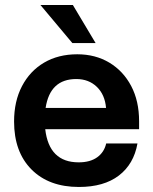

<svg xmlns="http://www.w3.org/2000/svg" viewBox="-20 -731 608 764"><path d="M141 -711H270L360.5 -559.5H268ZM36 -247.5Q36 -328 67.5 -388.2Q99 -448.5 155.5 -481.8Q212 -515 287.5 -515Q359.5 -515 415 -481.8Q470.5 -448.5 502 -388.8Q533.5 -329 533.5 -248.5V-217H160Q175 -85 293 -85Q338.5 -85 366.5 -105Q394.5 -125 402.5 -160H527Q512.5 -78 453 -32.5Q393.5 13 294 13Q174.5 13 105.2 -56.8Q36 -126.5 36 -247.5ZM283.5 -416.5Q179 -416.5 161.5 -301.5H402Q397.5 -354.5 365.2 -385.5Q333 -416.5 283.5 -416.5Z"/></svg>

Font: Overused Grotesk SemiBold
Style: Regular
Weight: 610
Version: Version 0.004